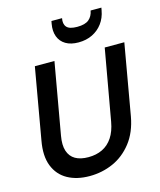

<svg xmlns="http://www.w3.org/2000/svg" viewBox="-135 -1029 945 1136"><g transform="rotate(-15 337.0 -460.5)"><path d="M272 12Q194 12 138 -19Q82 -50 57.5 -112Q33 -174 50 -266L126 -700H246L169 -263Q159 -207 171 -170.5Q183 -134 214 -116Q245 -98 294 -98Q342 -98 379.5 -116Q417 -134 442 -171.5Q467 -209 477 -266L554 -700H674L598 -266Q581 -172 532.5 -110Q484 -48 416.5 -18Q349 12 272 12ZM413 -769Q366 -769 335 -787.5Q304 -806 291.5 -839.5Q279 -873 287 -917L290 -933H355Q348 -899 364.5 -879.5Q381 -860 429 -860Q478 -860 501 -879.5Q524 -899 530 -933H596L593 -917Q585 -872 560.5 -839Q536 -806 498.5 -787.5Q461 -769 413 -769Z"/></g></svg>

Font: DM Sans 36pt SemiBold
Style: Italic
Weight: 600
Italic angle: -10°
Designer: Colophon Foundry, Jonny Pinhorn
Foundry: Colophon Foundry
Version: Version 4.004;gftools[0.9.30]